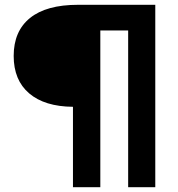

<svg xmlns="http://www.w3.org/2000/svg" viewBox="-20 -680 742 800"><path d="M284 100V-235Q166 -236 101.5 -291Q37 -346 37 -447Q37 -550 105 -605Q173 -660 305 -660H627V100H514V-553H398V100Z"/></svg>

Font: Elaine Sans SemiBold
Style: Regular
Weight: 600
Designer: Wei Huang
Foundry: Wei Huang
Version: Version 2.001;December 24, 2019;FontCreator 12.0.0.2547 64-b